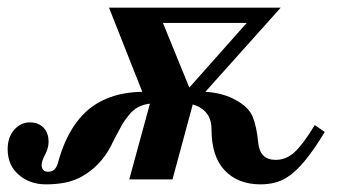

<svg xmlns="http://www.w3.org/2000/svg" viewBox="-24 -469 888 502"><path d="M799 -142 825 -124Q770 -32 726 -5Q698 13 657 13Q598 13 563.5 -23.5Q529 -60 529 -131Q529 -181 480 -196L427 0H314L368 -198Q351 -196 337.5 -189Q324 -182 312.5 -167.5Q301 -153 296 -144.5Q291 -136 279.5 -114Q268 -92 266 -87Q238 -34 189 -7Q154 13 96 13Q54 13 25 -12Q-4 -37 -4 -79Q-4 -110 13 -129.5Q30 -149 54 -149Q76 -149 89.5 -135.5Q103 -122 103 -98Q103 -82 94 -65Q85 -48 85 -38Q85 -20 102 -20Q122 -20 128 -45Q163 -172 252 -210Q293 -228 348 -229L261 -449H710L513 -229Q561 -226 595 -206Q627 -188 637 -163Q647 -138 651 -97Q655 -51 697 -51Q724 -51 746 -71Q768 -91 799 -142ZM621 -409H402L471 -240Z"/></svg>

Font: STIX
Style: Bold Italic
Weight: 700
Italic angle: -16.33°
Designer: MicroPress Inc., with final additions and corrections provided by Coen Hoffman, Elsevier (retired)
Version: Version 1.1.1